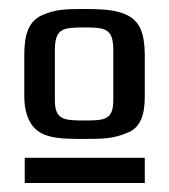

<svg xmlns="http://www.w3.org/2000/svg" viewBox="-20 -680 376 427"><path d="M302 -558C302 -581 299 -600 293 -615C275 -656 227 -660 168 -660C123 -660 103 -659 73 -646C43 -632 34 -602 34 -558V-465C34 -434 43 -408 58 -394C81 -371 123 -371 168 -371C213 -371 233 -372 264 -385C292 -396 302 -424 302 -465ZM168 -412C121 -412 102 -414 102 -458V-567C102 -616 118 -619 168 -619C217 -619 232 -615 232 -567V-458C232 -414 214 -412 168 -412ZM35 -273H302V-329H35Z"/></svg>

Font: Gamestation Text
Style: Bold
Weight: 400
Designer: Jonas Hecksher
Foundry: Jonas Hecksher, Playtypeª, e-types AS
Version: Version 1.003